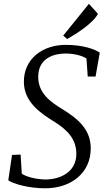

<svg xmlns="http://www.w3.org/2000/svg" viewBox="-20 -997 574 1028"><path d="M24.4 -31.7C47.9 -13.7 131.8 11.2 222.2 11.2C357.9 11.2 468.3 -69.3 465.8 -207C463.9 -309.1 390.6 -364.7 317.9 -410.2C249 -451.7 184.6 -498 184.6 -585.9C184.6 -687 270.5 -710.4 330.6 -710.4C381.3 -710.4 422.9 -697.3 442.9 -683.6L449.7 -587.4H491.7L514.2 -715.3C487.3 -733.4 425.3 -756.8 332 -756.8C207.5 -756.8 105.5 -681.2 107.9 -555.7C109.9 -449.2 197.3 -390.6 273.9 -343.3C336.9 -302.7 388.7 -255.9 388.7 -172.9C388.7 -72.8 297.9 -36.1 224.6 -36.1C179.7 -36.1 124 -48.3 96.7 -66.9L90.3 -169.4L44.4 -167.5ZM339.8 -788.1C387.2 -814.9 478 -872.1 504.4 -922.9L456.1 -976.6L318.4 -806.2Z"/></svg>

Font: Merriweather
Style: Light Italic
Weight: 300
Italic angle: -7.5°
Designer: Eben Sorkin
Foundry: Eben Sorkin
Version: Version 1.001